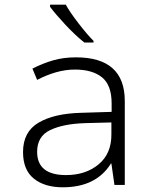

<svg xmlns="http://www.w3.org/2000/svg" viewBox="-20 -787 640 817"><path d="M378 -606V-613Q350 -641 313.5 -688.5Q277 -736 260 -767H193V-758Q216 -727 258.5 -681.5Q301 -636 339 -606ZM138 -141Q138 -207 193.5 -233.5Q249 -260 341 -263L454 -266V-217Q455 -134 400 -88Q345 -42 261 -42Q138 -42 138 -141ZM452 -91H454L467 0H511V-357Q511 -543 303 -543Q251 -543 207 -530.5Q163 -518 118 -495L138 -447Q178 -468 218.5 -479.5Q259 -491 299 -491Q373 -491 414 -458Q455 -425 455 -347V-311L325 -307Q210 -304 144 -265Q78 -226 78 -140Q78 -64 124 -27Q170 10 247 10Q389 10 452 -91Z"/></svg>

Font: Noto Sans Mono UI Light
Style: Regular
Weight: 300
Designer: Monotype Design team
Foundry: Monotype Imaging Inc.
Version: 1.000